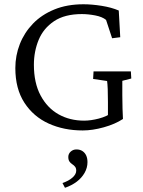

<svg xmlns="http://www.w3.org/2000/svg" viewBox="-20 -602 671 899"><path d="M367.2 8.8Q279.3 8.8 208 -23.4Q136.7 -55.7 94.2 -121.1Q51.8 -186.5 51.8 -283.2Q51.8 -341.8 72.8 -395.5Q93.8 -449.2 134.3 -491.2Q174.8 -533.2 234.4 -557.6Q293.9 -582 371.1 -582Q410.2 -582 456.1 -574.7Q502 -567.4 536.1 -552.7L543 -427.7L504.9 -422.9L476.6 -508.8Q459 -523.4 425.8 -529.8Q392.6 -536.1 363.3 -536.1Q283.2 -536.1 233.4 -502.9Q183.6 -469.7 161.1 -415.5Q138.7 -361.3 138.7 -298.8Q138.7 -213.9 169.9 -155.3Q201.2 -96.7 253.9 -66.9Q306.6 -37.1 374 -37.1Q405.3 -37.1 442.9 -46.9Q480.5 -56.6 509.8 -78.1L485.4 -22.5V-125Q485.4 -159.2 484.4 -184.6Q483.4 -210 481.4 -222.7L416 -232.4L418 -267.6H592.8L594.7 -234.4L552.7 -223.6Q552.7 -219.7 552.7 -201.7Q552.7 -183.6 552.7 -156.2Q552.7 -117.2 553.7 -92.8Q554.7 -68.4 555.7 -44.9Q518.6 -20.5 465.8 -5.9Q413.1 8.8 367.2 8.8ZM284.2 277.3 272.5 254.9Q301.8 245.1 319.3 229.5Q336.9 213.9 336.9 197.3Q336.9 185.5 331.5 178.7Q326.2 171.9 318.4 167Q310.5 162.1 305.2 154.3Q299.8 146.5 299.8 132.8Q299.8 118.2 311 107.9Q322.3 97.7 337.9 97.7Q354.5 97.7 366.2 105.5Q377.9 113.3 383.8 126.5Q389.6 139.6 389.6 157.2Q389.6 183.6 376 207.5Q362.3 231.4 338.9 249Q315.4 266.6 284.2 277.3Z"/></svg>

Font: Crimson Pro Light
Style: Regular
Weight: 300
Designer: Jacques Le Bailly
Foundry: Baron von Fonthausen
Version: Version 1.003